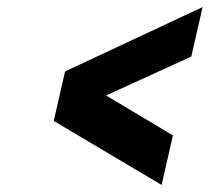

<svg xmlns="http://www.w3.org/2000/svg" viewBox="-20 -559 593 543"><path d="M280 -289 469 -176 437 -36 132 -217 164 -357 553 -539 521 -399Z"/></svg>

Font: Panefresco 999wt
Style: Italic
Weight: 900
Version: Version 1.001